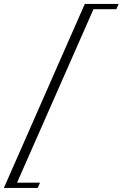

<svg xmlns="http://www.w3.org/2000/svg" viewBox="-148 -725 623 975"><path d="M-128.4 229.5 282.7 -705.1H454.6L442.9 -678.2H326.7L-61.5 202.6H55.2L43.5 229.5Z"/></svg>

Font: Parisienne
Style: Regular
Weight: 400
Designer: Astigmatic (AOETI)
Foundry: Astigmatic (AOETI)
Version: Version 1.000